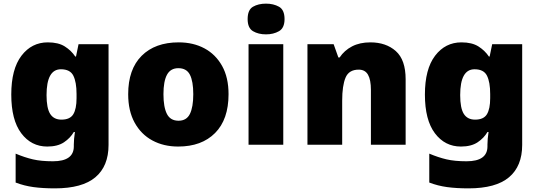

<svg xmlns="http://www.w3.org/2000/svg" viewBox="-20 -796 2958 1056"><path d="M243 -563Q301 -563 336.5 -540.5Q372 -518 394 -485H398L412 -553H577V1Q577 118 504.5 179Q432 240 282 240Q215 240 164 233Q113 226 66 208V49Q116 70 161 80.5Q206 91 271 91Q386 91 386 9V-1Q386 -30 392 -70H386Q367 -37 332 -13.5Q297 10 240 10Q152 10 97 -63Q42 -136 42 -276Q42 -416 98 -489.5Q154 -563 243 -563ZM315 -415Q236 -415 236 -273Q236 -201 256 -169.5Q276 -138 318 -138Q365 -138 383 -167.5Q401 -197 401 -256V-279Q401 -344 383.5 -379.5Q366 -415 315 -415Z M1237 -278Q1237 -139 1163 -64.5Q1089 10 960 10Q880 10 818 -23.5Q756 -57 720.5 -121.5Q685 -186 685 -278Q685 -415 759 -489Q833 -563 963 -563Q1043 -563 1104.5 -530Q1166 -497 1201.5 -433.5Q1237 -370 1237 -278ZM879 -278Q879 -207 898 -169.5Q917 -132 962 -132Q1006 -132 1024.5 -169.5Q1043 -207 1043 -278Q1043 -349 1024.5 -385Q1006 -421 961 -421Q918 -421 898.5 -385Q879 -349 879 -278Z M1443 -776Q1484 -776 1514.5 -759Q1545 -742 1545 -691Q1545 -642 1514.5 -624.5Q1484 -607 1443 -607Q1401 -607 1371.5 -624.5Q1342 -642 1342 -691Q1342 -742 1371.5 -759Q1401 -776 1443 -776ZM1538 -553V0H1347V-553Z M2017 -563Q2103 -563 2157 -515Q2211 -467 2211 -360V0H2020V-302Q2020 -357 2004 -385Q1988 -413 1953 -413Q1899 -413 1880.5 -369Q1862 -325 1862 -242V0H1671V-553H1815L1841 -480H1848Q1874 -519 1916.5 -541Q1959 -563 2017 -563Z M2518 -563Q2576 -563 2611.5 -540.5Q2647 -518 2669 -485H2673L2687 -553H2852V1Q2852 118 2779.5 179Q2707 240 2557 240Q2490 240 2439 233Q2388 226 2341 208V49Q2391 70 2436 80.5Q2481 91 2546 91Q2661 91 2661 9V-1Q2661 -30 2667 -70H2661Q2642 -37 2607 -13.5Q2572 10 2515 10Q2427 10 2372 -63Q2317 -136 2317 -276Q2317 -416 2373 -489.5Q2429 -563 2518 -563ZM2590 -415Q2511 -415 2511 -273Q2511 -201 2531 -169.5Q2551 -138 2593 -138Q2640 -138 2658 -167.5Q2676 -197 2676 -256V-279Q2676 -344 2658.5 -379.5Q2641 -415 2590 -415Z"/></svg>

Font: Noto Sans Telugu Black
Style: Regular
Weight: 900
Designer: Jelle Bosma - Monotype Design Team
Foundry: Monotype Imaging Inc.
Version: Version 2.005; ttfautohint (v1.8.4.7-5d5b)